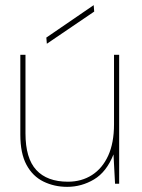

<svg xmlns="http://www.w3.org/2000/svg" viewBox="-20 -714 553 746"><path d="M241 12Q191 12 149 -8.5Q107 -29 83 -73.5Q59 -118 59 -191V-501H79V-196Q79 -99 121 -53.5Q163 -8 244 -8Q297 -8 337.5 -34Q378 -60 400.5 -109.5Q423 -159 423 -231V-501H443V0H427L421 -114Q394 -46 345.5 -17Q297 12 241 12ZM162 -544 160 -568 344 -694 346 -669Z"/></svg>

Font: DM Sans 17pt Thin
Style: Regular
Weight: 250
Version: Version 4.004;gftools[0.9.30]